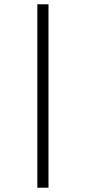

<svg xmlns="http://www.w3.org/2000/svg" viewBox="-20 -719 401 895"><path d="M154 156V-699H206V156Z"/></svg>

Font: Faustina Light
Style: Regular
Weight: 300
Designer: Alfonso Garcia
Foundry: http://www.omnibus-type.com
Version: Version 1.200